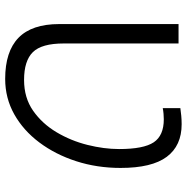

<svg xmlns="http://www.w3.org/2000/svg" viewBox="-10 -704 722 742"><g transform="rotate(90 351.0 -333.0)"><path d="M398 -669Q412 -671 427.5 -672.5Q443 -674 460 -674Q543 -674 586 -616.5Q629 -559 629 -438Q629 -347 603 -266.5Q577 -186 530.5 -124Q484 -62 421.5 -27Q359 8 285 8Q179 8 126 -43.5Q73 -95 73 -201V-662H148V-218Q148 -133 181.5 -99Q215 -65 289 -65Q358 -65 408 -100Q458 -135 491 -190.5Q524 -246 540 -310Q556 -374 556 -432Q556 -527 530 -566Q504 -605 441 -605Q431 -605 419.5 -604Q408 -603 398 -601Z"/></g></svg>

Font: Questrial
Style: Regular
Weight: 400
Designer: Joe Prince, Laura Meseguer
Foundry: Joe Prince, Laura Meseguer
Version: Version 2.000; ttfautohint (v1.8.3)